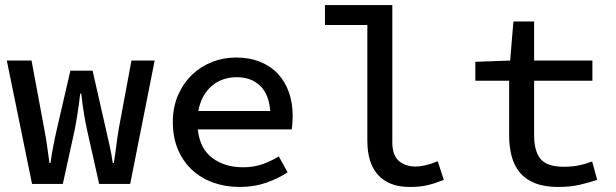

<svg xmlns="http://www.w3.org/2000/svg" viewBox="-20 -729 2440 761"><path d="M107 0 7 -489H105L155 -220Q162 -185 166.5 -151.5Q171 -118 176 -83H180Q185 -118 191.5 -151.5Q198 -185 206 -220L259 -449H347L399 -220Q407 -185 414.5 -151.5Q422 -118 427 -83H431Q437 -118 441 -151.5Q445 -185 451 -220L501 -489H593L496 0H373L325 -214Q319 -241 313 -277Q307 -313 302 -358H298Q293 -316 287.5 -280.5Q282 -245 276 -214L229 0Z M930 12Q874 12 826 -5Q778 -22 742 -55Q706 -88 685.5 -136Q665 -184 665 -245Q665 -305 686 -352.5Q707 -400 741.5 -433Q776 -466 821 -483.5Q866 -501 915 -501Q969 -501 1011 -484Q1053 -467 1081.5 -436.5Q1110 -406 1125 -363.5Q1140 -321 1140 -270Q1140 -254 1139 -240Q1138 -226 1136 -216H764Q772 -140 821.5 -103Q871 -66 943 -66Q984 -66 1018 -77.5Q1052 -89 1085 -109L1120 -46Q1082 -21 1034.5 -4.5Q987 12 930 12ZM918 -423Q890 -423 865 -414.5Q840 -406 820 -389Q800 -372 786 -347Q772 -322 766 -289H1051Q1046 -356 1010.5 -389.5Q975 -423 918 -423Z M1604 12Q1522 12 1479 -35Q1436 -82 1436 -171V-630H1268V-709H1535V-165Q1535 -114 1560.5 -91.5Q1586 -69 1627 -69Q1665 -69 1715 -90L1739 -16Q1704 -2 1674.5 5Q1645 12 1604 12Z M2192 12Q2138 12 2100.5 -3Q2063 -18 2040.5 -45Q2018 -72 2008 -109.5Q1998 -147 1998 -193V-409H1864V-484L2002 -489L2015 -644H2097V-489H2328V-409H2097V-193Q2097 -130 2122.5 -99Q2148 -68 2215 -68Q2247 -68 2274 -73.5Q2301 -79 2327 -89L2347 -16Q2314 -5 2277 3.5Q2240 12 2192 12Z"/></svg>

Font: SauceCodePro Nerd Font Mono
Style: Regular
Weight: 500
Monospace: yes
Designer: Paul D. Hunt, Teo Tuominen
Foundry: Adobe Systems Incorporated
Version: Version 2.030;PS 1.000;hotconv 16.6.51;makeotf.lib2.5.65220;